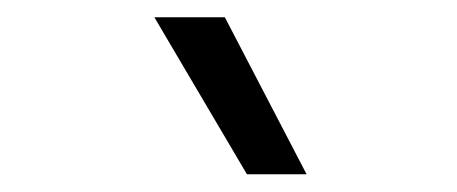

<svg xmlns="http://www.w3.org/2000/svg" viewBox="-20 -828 528 222"><path d="M265.5 -626.5 158.5 -808H240L334.5 -626.5Z"/></svg>

Font: Encode Sans SC SemiCondensed
Style: Regular
Weight: 400
Width: 4
Designer: Multiple Designers
Foundry: Impallari Type
Version: Version 3.002